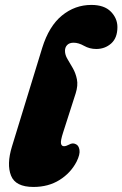

<svg xmlns="http://www.w3.org/2000/svg" viewBox="-20 -747 497 780"><path d="M351 -727Q403.5 -727 430.2 -699.8Q457 -672.5 457 -637Q457 -593 431.8 -570.5Q406.5 -548 371 -548Q344 -548 321.5 -560.8Q299 -573.5 279 -573.5Q262 -573.5 253 -564.2Q244 -555 244 -540.5Q244 -524 254.2 -507Q264.5 -490 276 -469.8Q287.5 -449.5 292.5 -424.8Q297.5 -400 287.5 -368L236.5 -209Q225.5 -175 227.8 -164Q230 -153 240 -153Q248.5 -153 260.5 -159.5Q275 -168 287.5 -161.5Q299.5 -157 302.8 -138.5Q306 -120 291 -90Q267 -44 221.8 -15.8Q176.5 12.5 116 12.5Q43 12.5 24.8 -33.5Q6.5 -79.5 28.5 -151.5L151.5 -552.5Q179 -641 231.8 -684Q284.5 -727 351 -727Z"/></svg>

Font: Fraunces 72pt SuperSoft Black
Style: Italic
Weight: 900
Italic angle: -16°
Version: Version 1.000;[b76b70a41]